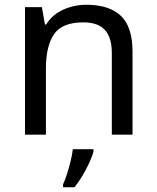

<svg xmlns="http://www.w3.org/2000/svg" viewBox="-20 -566 658 807"><path d="M343 -546Q439 -546 488 -499.5Q537 -453 537 -349V0H450V-343Q450 -408 421 -440Q392 -472 330 -472Q241 -472 207 -422Q173 -372 173 -278V0H85V-536H156L169 -463H174Q200 -505 246 -525.5Q292 -546 343 -546ZM373 70Q369 88 356.5 115.5Q344 143 327.5 171Q311 199 293 221H245V209Q253 192 261.5 165.5Q270 139 277 110.5Q284 82 286 61H373Z"/></svg>

Font: Noto Sans Adlam Unjoined
Style: Regular
Weight: 400
Designer: Mark Jamra, Neil Patel
Foundry: JamraPatel LLC
Version: Version 3.001